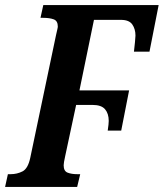

<svg xmlns="http://www.w3.org/2000/svg" viewBox="-39 -734 643 754"><path d="M-19 0 -8 -50H3Q28 -50 49.5 -61Q71 -72 80 -115L181 -596Q184 -610 186 -618Q188 -626 188 -630Q188 -652 172 -658Q156 -664 130 -664H120L131 -714H584L548 -531H487Q489 -548 491 -568Q493 -588 493 -594Q493 -620 480.5 -638Q468 -656 436 -656H330L273 -379H468L437 -221H384Q386 -233 387 -244Q388 -255 388 -259Q388 -288 373.5 -305Q359 -322 324 -322H260L217 -121Q211 -94 211 -85Q211 -62 226.5 -56Q242 -50 264 -50H276L264 0Z"/></svg>

Font: Noto Serif ExtraCondensed
Style: Bold Italic
Weight: 700
Width: 2
Italic angle: -12°
Designer: Monotype Design Team
Foundry: Monotype Imaging Inc.
Version: Version 2.013; ttfautohint (v1.8.4.7-5d5b)